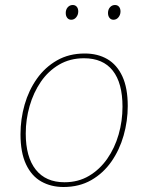

<svg xmlns="http://www.w3.org/2000/svg" viewBox="-20 -742 592 768"><path d="M319 -528Q371 -528 409.5 -505.5Q448 -483 469.5 -436.5Q491 -390 491 -318Q491 -258 474.5 -200Q458 -142 425.5 -95.5Q393 -49 345 -21.5Q297 6 234 6Q184 6 145 -16Q106 -38 84 -85Q62 -132 62 -205Q62 -266 78.5 -323.5Q95 -381 127.5 -427Q160 -473 208 -500.5Q256 -528 319 -528ZM316 -509Q260 -509 216.5 -483.5Q173 -458 143.5 -415Q114 -372 98.5 -318Q83 -264 83 -208Q83 -114 123 -63.5Q163 -13 238 -13Q293 -13 336 -38.5Q379 -64 409 -107Q439 -150 454.5 -204Q470 -258 470 -315Q470 -410 431 -459.5Q392 -509 316 -509ZM265 -663Q255 -663 249 -670.5Q243 -678 243 -690Q243 -704 251 -713Q259 -722 271 -722Q281 -722 287 -715Q293 -708 293 -696Q293 -683 285 -673Q277 -663 265 -663ZM434 -663Q424 -663 418 -670.5Q412 -678 412 -690Q412 -704 420 -713Q428 -722 440 -722Q450 -722 456 -715Q462 -708 462 -696Q462 -683 454 -673Q446 -663 434 -663Z"/></svg>

Font: Bitter Thin Thin
Style: Italic
Weight: 250
Italic angle: -9°
Version: Version 2.002